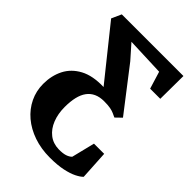

<svg xmlns="http://www.w3.org/2000/svg" viewBox="-234 -663 1025 1025"><g transform="rotate(45 279.0 -150.0)"><path d="M336.5 257Q270.5 257 214.8 237.8Q159 218.5 118.2 184Q77.5 149.5 55.2 103.2Q33 57 33 3.5Q33 -59 58.2 -108.5Q83.5 -158 136.5 -186.5Q189.5 -215 273 -212.5L42.5 -500L67.5 -555.5H533L531.5 -382H455L425 -480L207.5 -488.5L276.5 -410.5L462 -170L429 -138Q418 -143 406.2 -148.5Q394.5 -154 376.8 -157.5Q359 -161 329 -161Q296 -161 272 -150Q248 -139 232.2 -117.5Q216.5 -96 209 -64.2Q201.5 -32.5 201.5 9.5Q201.5 61 217.8 102Q234 143 264.8 167Q295.5 191 338.5 192Q369 192.5 387.8 186.5Q406.5 180.5 418 169L450.5 37.5H527.5L537 201.5Q524.5 214.5 499 227.2Q473.5 240 433.5 248.5Q393.5 257 336.5 257Z"/></g></svg>

Font: Merriweather Light 18pt ExtraBold
Style: Regular
Weight: 800
Version: Version 2.100